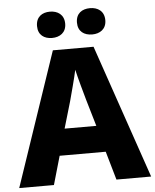

<svg xmlns="http://www.w3.org/2000/svg" viewBox="-61 -975 828 1025"><g transform="rotate(-5 353.5 -462.0)"><path d="M170 -853C170 -805 203 -783 245 -783C286 -783 321 -805 321 -853C321 -902 286 -924 245 -924C203 -924 170 -902 170 -853ZM384 -853C384 -805 417 -783 460 -783C501 -783 536 -805 536 -853C536 -902 501 -924 460 -924C417 -924 384 -902 384 -853ZM521 0H707L461 -717H243L0 0H186L230 -153H477ZM397 -438 439 -295H269L311 -438C320 -472 344 -559 353 -603C363 -559 387 -473 397 -438Z"/></g></svg>

Font: Noto Sans Ethiopic ExtraBold
Style: Regular
Weight: 800
Designer: Monotype Design Team
Foundry: Monotype Imaging Inc.
Version: Version 2.102